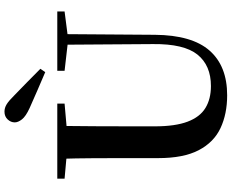

<svg xmlns="http://www.w3.org/2000/svg" viewBox="-108 -908 1035 858"><g transform="rotate(-90 409.0 -479.5)"><path d="M530.1 -816 515.2 -794.3Q474.9 -811.1 434.7 -828.9Q394.6 -846.7 354.5 -864.2Q317.5 -881.2 304.1 -898.4Q290.6 -915.6 290.6 -930.5Q290.6 -948.1 303.8 -962.3Q317.1 -976.5 338.6 -976.5Q355.4 -976.5 371.2 -966.9Q387 -957.3 411.2 -932.7Q439.4 -905.6 469.7 -875.8Q499.9 -846.1 530.1 -816ZM411.6 18.6Q328.6 18.6 265.1 -11.1Q201.7 -40.8 166.3 -108.6Q130.9 -176.3 130.9 -290V-400.9Q130.9 -485.1 130.6 -570.6Q130.2 -656.1 127.5 -740.5H274.9Q273.9 -656.3 273.4 -571.6Q272.9 -486.9 272.9 -400.9V-305Q272.9 -213.4 293.8 -158.2Q314.7 -102.9 355.1 -78.4Q395.4 -53.9 453 -53.9Q545.1 -53.9 593.5 -114Q641.9 -174.1 640.5 -312.5L637.5 -740.5H685.2L682 -304.3Q680.6 -138.8 611.5 -60.1Q542.4 18.6 411.6 18.6ZM39.2 -707.9V-740.5H374.4V-707.9L218.8 -694.2H191.8ZM521.1 -707.9V-740.5H786.3V-707.9L674.7 -693.5H646.5Z"/></g></svg>

Font: Early Summer Mincho VF
Style: Regular
Weight: 250
Designer: GuiWonder
Version: Version 1.002